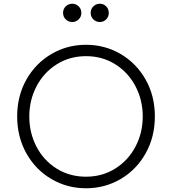

<svg xmlns="http://www.w3.org/2000/svg" viewBox="-20 -997 921 1029"><path d="M72 -373Q72 -483 121.5 -570.5Q171 -658 255.5 -707.5Q340 -757 441 -757Q542 -757 626.5 -707.5Q711 -658 760.5 -570.5Q810 -483 810 -373Q810 -263 760.5 -175Q711 -87 626.5 -37.5Q542 12 441 12Q340 12 255.5 -37.5Q171 -87 121.5 -175Q72 -263 72 -373ZM441 -50Q528 -50 597.5 -93.5Q667 -137 706 -211Q745 -285 745 -373Q745 -460 706.5 -534Q668 -608 598.5 -652Q529 -696 441 -696Q353 -696 283.5 -652Q214 -608 175.5 -534Q137 -460 137 -373Q137 -285 175.5 -211Q214 -137 283.5 -93.5Q353 -50 441 -50ZM318 -928Q318 -949 332.5 -963Q347 -977 367 -977Q387 -977 401.5 -963Q416 -949 416 -928Q416 -907 401.5 -893Q387 -879 367 -879Q347 -879 332.5 -893Q318 -907 318 -928ZM515 -977Q535 -977 549 -963Q563 -949 563 -928Q563 -907 549 -893Q535 -879 515 -879Q495 -879 480.5 -893Q466 -907 466 -928Q466 -949 480.5 -963Q495 -977 515 -977Z"/></svg>

Font: Evergrow Sans
Style: Light
Weight: 300
Foundry: 10Web
Version: Version 1.000